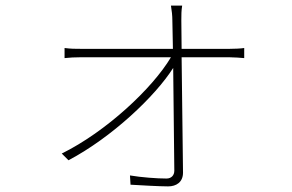

<svg xmlns="http://www.w3.org/2000/svg" viewBox="-20 -621 1040 684"><path d="M200 -74 224 -50C379 -132 533 -278 597 -379L601 -13C601 3 591 15 573 15C540 15 484 11 443 4L445 37C479 39 548 43 579 43C608 43 632 28 632 -6L627 -417H797C814 -417 839 -415 850 -414V-450C839 -448 813 -447 798 -447H627L626 -549C626 -568 626 -583 629 -601H589C592 -584 594 -564 594 -549L596 -447H268C247 -447 233 -447 210 -450V-414C230 -416 244 -417 268 -417H589C523 -306 358 -152 200 -74Z"/></svg>

Font: Noto Sans CJK SC Thin
Style: Regular
Weight: 100
Designer: Ryoko NISHIZUKA 西塚涼子 (kana, bopomofo & ideographs); Paul D. Hunt (Latin, Greek & Cyrillic); Sandoll Communications 산돌커뮤니
Foundry: Adobe
Version: Version 2.004;hotconv 1.0.118;makeotfexe 2.5.65603